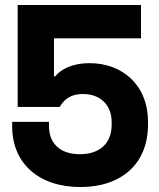

<svg xmlns="http://www.w3.org/2000/svg" viewBox="-20 -729 640 772"><path d="M303 23C472 23 575 -74 575 -227V-239C575 -391 468 -475 341 -475C266 -475 223 -448 202 -422H197V-575H547V-709H51V-299H220C235 -323 257 -351 314 -351C382 -351 429 -308 429 -238V-228C429 -156 385 -109 301 -109C217 -109 177 -157 177 -221V-239H29V-220C29 -74 134 23 303 23Z"/></svg>

Font: Kalas SG
Style: Bold
Weight: 700
Designer: Kalas
Foundry: Kalas
Version: Version 2.000;FEAKit 1.0